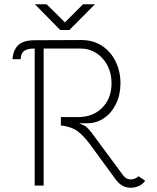

<svg xmlns="http://www.w3.org/2000/svg" viewBox="-20 -873 736 902"><path d="M92 -633Q84 -626 81 -617Q78 -608 77 -595H39Q41 -638 67 -662Q91 -684 144 -684L362 -685Q407 -685 441 -668Q490 -644 518 -594Q546 -544 546 -482Q546 -429 525.5 -386Q505 -343 469.5 -318.5Q434 -294 390 -294H351L372 -285Q388 -279 410 -250L558 -50Q573 -30 593 -30Q603 -30 613.5 -34Q624 -38 631 -45L662 -24Q651 -8 633 0.5Q615 9 594 9Q553 9 525 -28L402 -196Q374 -234 346 -255.5Q318 -277 266 -284V-323H347Q417 -323 460.5 -367Q504 -411 504 -482Q504 -528 485 -565Q466 -602 432.5 -623.5Q399 -645 358 -645H185V-1H143V-645Q123 -645 112 -642Q101 -639 92 -633ZM199 -853 285 -768 370 -853H426L306 -732H263L144 -853Z"/></svg>

Font: Bellota Light
Style: Regular
Weight: 300
Designer: Kemie Guaida
Foundry: Kemie Guaida
Version: Version 4.001